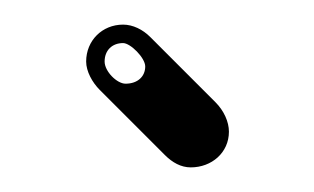

<svg xmlns="http://www.w3.org/2000/svg" viewBox="-20 -380 255 156"><path d="M50 -330C50 -322 55 -313 61 -307L114 -254C120 -248 127 -244 135 -244C152 -244 166 -256 166 -273C166 -281 162 -290 155 -297L102 -350C96 -356 88 -360 80 -360C63 -360 50 -347 50 -330ZM65 -330C65 -339 71 -345 80 -345C86 -345 98 -333 98 -326C98 -318 92 -312 82 -312C75 -312 65 -322 65 -330Z"/></svg>

Font: Squarish
Style: Shd
Weight: 400
Foundry: Cannot Into Space Fonts
Version: Version 0.272